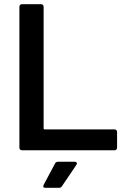

<svg xmlns="http://www.w3.org/2000/svg" viewBox="-20 -720 611 920"><path d="M73 -12V-688Q73 -693 76.5 -696.5Q80 -700 85 -700H177Q182 -700 185.5 -696.5Q189 -693 189 -688V-105Q189 -100 194 -100H529Q534 -100 537.5 -96.5Q541 -93 541 -88V-12Q541 -7 537.5 -3.5Q534 0 529 0H85Q80 0 76.5 -3.5Q73 -7 73 -12ZM189 166 244 63Q248 55 259 55H338Q345 55 347.5 59.5Q350 64 346 70L277 172Q272 180 263 180H197Q190 180 188 176Q186 172 189 166Z"/></svg>

Font: Amber EN SemiBold
Style: Regular
Weight: 600
Designer: Jeremy Tribby
Foundry: Tribby Type
Version: Version 1.408 November 24, 2021